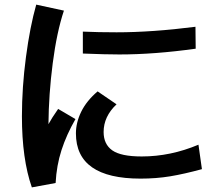

<svg xmlns="http://www.w3.org/2000/svg" viewBox="-20 -803 934 832"><path d="M75 -299Q75 -424 92.5 -556Q110 -688 137 -783L257 -757Q226 -664 208.5 -529Q191 -394 190 -265Q204 -291 232 -331L307 -287Q268 -219 246.5 -152.5Q225 -86 221 -10L118 9Q75 -114 75 -299ZM589 -29Q309 -29 309 -225Q309 -272 332 -319Q355 -366 403 -407L485 -351Q429 -298 429 -231Q429 -178 466.5 -151.5Q504 -125 594 -125Q719 -125 840 -176L855 -70Q778 -49 717.5 -39Q657 -29 589 -29ZM497 -567Q437 -567 339 -571V-666Q407 -663 485 -663Q639 -663 827 -687L828 -592Q649 -567 497 -567Z"/></svg>

Font: 카카오 큰글씨 ExtraBold
Style: Regular
Weight: 800
Designer: Park Young-rak; Lee Sang-min; Kim Jung-jin; Min Bon; Park Min-gyu;
Foundry: Kakao Corporation
Version: Version 2.003